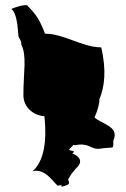

<svg xmlns="http://www.w3.org/2000/svg" viewBox="-20 -660 479 730"><path d="M23 -626C45 -612 48 -548 50 -522C58 -504 61 -506 61 -491C83 -444 69 -392 69 -298C69 -252 107 -221 149 -218C159 -122 147 -47 104 -9C150 -21 181 30 199 46C226 40 208 50 215 50C251 40 243 38 239 22C257 -10 259 -6 271 -22C301 -49 275 -70 255 -76C273 -90 243 -84 243 -92C265 -114 254 -108 266 -108C318 -118 323 -94 353 -94C421 -104 409 -88 411 -126C436 -180 365 -188 339 -214C349 -232 359 -267 358 -283C378 -331 385 -392 365 -480C293 -480 223 -532 151 -532C126 -600 105 -616 83 -640C66 -643 29 -629 23 -626Z"/></svg>

Font: Alpina
Style: Regular
Weight: 400
Version: Version 0.9